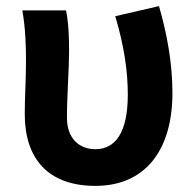

<svg xmlns="http://www.w3.org/2000/svg" viewBox="-20 -594 636 628"><path d="M292 14C452 14 544 -99 544 -290C544 -385 527 -481 500 -574L357 -541C387 -440 398 -359 398 -284C398 -160 357 -106 292 -106C241 -106 199 -139 199 -209C199 -282 206 -373 206 -423C206 -475 204 -521 196 -560H53C64 -499 65 -437 65 -393C65 -335 61 -278 61 -220C61 -79 134 14 292 14Z"/></svg>

Font: Noto Sans Mono CJK SC
Style: Bold
Weight: 700
Designer: Ryoko NISHIZUKA 西塚涼子 (kana, bopomofo & ideographs); Paul D. Hunt (Latin, Greek & Cyrillic); Sandoll Communications 산돌커뮤니
Foundry: Adobe
Version: Version 2.004;hotconv 1.0.118;makeotfexe 2.5.65603